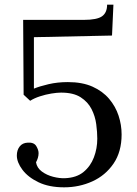

<svg xmlns="http://www.w3.org/2000/svg" viewBox="-20 -785 585 821"><path d="M254 16Q190 16 145 -5.5Q100 -27 76 -59Q52 -91 52 -120Q52 -143 64 -158.5Q76 -174 98 -175Q125 -177 135 -160.5Q145 -144 145 -130Q145 -120 142 -110Q139 -100 134 -91Q138 -67 159 -51.5Q180 -36 207.5 -29Q235 -22 258 -23Q307 -25 337 -49.5Q367 -74 381.5 -112Q396 -150 396 -192Q396 -220 391.5 -254Q387 -288 371.5 -318.5Q356 -349 325 -369Q294 -389 241 -389Q224 -389 199.5 -385Q175 -381 150.5 -373Q126 -365 109 -354L81 -380L79 -700H338Q395 -700 416.5 -715.5Q438 -731 438 -765H465L459 -633L125 -626V-406Q149 -416 187.5 -425Q226 -434 270 -434Q332 -434 375.5 -414.5Q419 -395 446.5 -362.5Q474 -330 487 -290.5Q500 -251 500 -210Q500 -136 465.5 -85.5Q431 -35 375 -9.5Q319 16 254 16Z"/></svg>

Font: Lora
Style: Regular
Weight: 400
Designer: Olga Karpushina, Alexei Vanyashin (Cyrillic)
Foundry: Cyreal
Version: Version 3.005; ttfautohint (v1.8.4.7-5d5b)